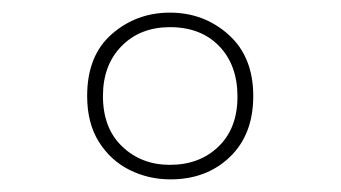

<svg xmlns="http://www.w3.org/2000/svg" viewBox="-20 -744 540 304"><path d="M250 -460Q215 -460 185 -475Q155 -490 136.5 -519.5Q118 -549 118 -592Q118 -656 157 -690Q196 -724 249 -724Q303 -724 342 -689Q381 -654 381 -592Q381 -531 344 -495.5Q307 -460 250 -460ZM249 -483Q296 -483 326 -512Q356 -541 356 -591Q356 -641 327 -671Q298 -701 249 -701Q202 -701 172.5 -671Q143 -641 143 -592Q143 -541 173.5 -512Q204 -483 249 -483Z"/></svg>

Font: Noto Sans Mono ExtraCondensed Thin
Style: Regular
Weight: 100
Width: 2
Designer: Monotype Design Team
Foundry: Monotype Imaging Inc.
Version: Version 2.014; ttfautohint (v1.8.4.7-5d5b)